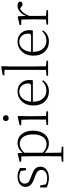

<svg xmlns="http://www.w3.org/2000/svg" viewBox="1067 -1907 1100 3274"><g transform="rotate(-90 1617.0 -270.0)"><path d="M274 -277Q348 -250 381 -216Q412 -182 412 -131Q412 -69 363 -29Q310 14 217 14Q140 14 58 -23L56 -135H92L111 -37Q158 -16 217 -16Q285 -16 321 -44Q356 -71 356 -116Q356 -154 332 -177Q308 -200 246 -223L196 -241Q67 -287 67 -382Q67 -443 113 -481Q161 -521 243 -521Q317 -521 390 -478L387 -376H352L337 -465Q291 -491 241 -491Q183 -491 152 -464Q123 -440 123 -398Q123 -360 148 -337Q170 -315 227 -295Z M650 -91Q714 -26 797 -26Q869 -26 913 -80Q962 -140 962 -256Q962 -366 917 -426Q874 -483 801 -483Q723 -483 650 -407ZM647 -435Q719 -521 819 -521Q911 -521 968 -449Q1026 -377 1026 -259Q1026 -134 966 -60Q906 14 809 14Q712 14 648 -61V32Q648 136 651 225L753 233V260H497V233L588 225Q590 107 590 33V-278Q590 -380 587 -455L495 -459V-485L630 -518L643 -511Z M1204 -685Q1189 -699 1189 -721Q1189 -742 1204 -756Q1218 -770 1239 -770Q1260 -770 1275 -756Q1290 -742 1290 -721Q1290 -699 1275 -685Q1260 -672 1239 -672Q1218 -672 1204 -685ZM1356 -27V0H1123V-27L1214 -36Q1216 -146 1216 -226V-281Q1216 -379 1212 -456L1118 -459V-485L1263 -518L1276 -511L1273 -377V-226Q1273 -146 1275 -36Z M1793 -290Q1831 -290 1831 -340Q1831 -403 1794 -446Q1754 -491 1690 -491Q1622 -491 1575 -436Q1526 -380 1520 -290ZM1519 -260Q1520 -145 1577 -84Q1628 -29 1710 -29Q1807 -29 1871 -101L1887 -88Q1821 14 1695 14Q1592 14 1526 -53Q1455 -125 1455 -254Q1455 -373 1527 -449Q1595 -521 1692 -521Q1783 -521 1837 -464Q1890 -408 1890 -320Q1890 -283 1884 -260Z M2218 -27V0H1963V-27L2061 -36Q2063 -152 2063 -226V-743L1970 -746V-773L2110 -800L2125 -791L2121 -639V-226Q2121 -123 2124 -36Z M2643 -290Q2681 -290 2681 -340Q2681 -403 2644 -446Q2604 -491 2540 -491Q2472 -491 2425 -436Q2376 -380 2370 -290ZM2369 -260Q2370 -145 2427 -84Q2478 -29 2560 -29Q2657 -29 2721 -101L2737 -88Q2671 14 2545 14Q2442 14 2376 -53Q2305 -125 2305 -254Q2305 -373 2377 -449Q2445 -521 2542 -521Q2633 -521 2687 -464Q2740 -408 2740 -320Q2740 -283 2734 -260Z M2982 -375Q3007 -441 3054 -481Q3100 -521 3152 -521Q3212 -521 3227 -487Q3227 -436 3181 -436Q3156 -436 3121 -468L3110 -478Q3031 -444 2982 -321V-226Q2982 -183 2983 -132Q2984 -75 2985 -36L3081 -27V0H2834V-27L2922 -36Q2924 -146 2924 -226V-281Q2924 -380 2921 -455L2828 -459V-485L2964 -518L2977 -511Z"/></g></svg>

Font: Source Han Serif SC ExtraLight
Style: Regular
Weight: 250
Designer: Ryoko NISHIZUKA  (kana & ideographs); Frank Grießhammer (Latin, Greek & Cyrillic); Wenlong ZHANG  (bopomofo); Sandoll Co
Foundry: Adobe Systems Incorporated
Version: Version 1.001 October 20, 2017